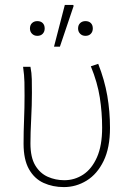

<svg xmlns="http://www.w3.org/2000/svg" viewBox="-20 -750 532 782"><path d="M240 12Q195 12 157.5 -5Q120 -22 98 -61Q76 -100 76 -165Q76 -214 78 -262.5Q80 -311 80 -360Q80 -389 79.5 -415.5Q79 -442 74 -478H104Q109 -453 109.5 -427.5Q110 -402 110 -372Q110 -323 107 -265.5Q104 -208 104 -166Q104 -109 123.5 -76.5Q143 -44 174.5 -30Q206 -16 242 -16Q284 -16 319 -39Q354 -62 375 -109.5Q396 -157 396 -230Q396 -292 386.5 -353Q377 -414 350 -480L380 -490Q406 -424 417 -360Q428 -296 428 -229Q428 -148 402 -94.5Q376 -41 333 -14.5Q290 12 240 12ZM132 -604Q119 -604 110.5 -612.5Q102 -621 102 -634Q102 -648 110.5 -656Q119 -664 132 -664Q146 -664 154 -656Q162 -648 162 -634Q162 -621 154 -612.5Q146 -604 132 -604ZM328 -604Q315 -604 306.5 -612.5Q298 -621 298 -634Q298 -648 306.5 -656Q315 -664 328 -664Q342 -664 350 -656Q358 -648 358 -634Q358 -621 350 -612.5Q342 -604 328 -604ZM200 -560 244 -730H278L280 -726L224 -560Z"/></svg>

Font: Source Sans 3
Style: Regular
Weight: 200
Designer: Paul D. Hunt
Foundry: Adobe
Version: Version 3.046;hotconv 1.0.118;makeotfexe 2.5.65603